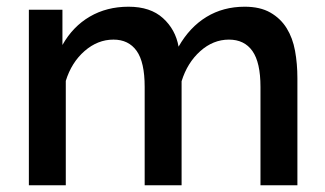

<svg xmlns="http://www.w3.org/2000/svg" viewBox="-20 -552 967 572"><path d="M866 0H756V-293Q756 -366 732 -400Q708 -434 662 -434Q615 -434 576.5 -399.5Q538 -365 521 -310V0H411V-293Q411 -367 387 -400.5Q363 -434 318 -434Q271 -434 232 -400Q193 -366 176 -311V0H66V-523H166V-418Q197 -473 247.5 -502.5Q298 -532 363 -532Q428 -532 465.5 -498Q503 -464 512 -413Q545 -471 595 -501.5Q645 -532 709 -532Q755 -532 785.5 -514.5Q816 -497 834 -468Q852 -439 859 -400.5Q866 -362 866 -319Z"/></svg>

Font: IngvarSans
Style: Regular
Weight: 600
Version: Version 3.000